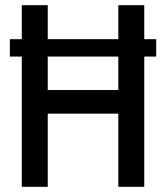

<svg xmlns="http://www.w3.org/2000/svg" viewBox="-20 -720 640 740"><path d="M64 0H164V-282H436V0H536V-502H582V-569H536V-700H436V-569H164V-700H64V-569H18V-502H64ZM436 -373H164V-502H436Z"/></svg>

Font: CommitMono
Style: 500Regular
Weight: 500
Monospace: yes
Designer: Eigil Nikolajsen
Foundry: Eigil Nikolajsen
Version: Version 1.143